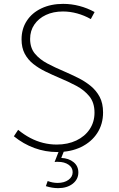

<svg xmlns="http://www.w3.org/2000/svg" viewBox="-20 -767 611 987"><path d="M51.3 -66.4 73.2 -99.6Q103.5 -74.7 135.5 -57.9Q167.5 -41 201.7 -32.5Q235.8 -23.9 271.5 -23.9Q328.6 -23.9 372.6 -44.9Q416.5 -65.9 441.2 -103Q465.8 -140.1 465.8 -188Q465.8 -239.3 439.5 -271.7Q413.1 -304.2 371.6 -326.2Q330.1 -348.1 284.2 -367.2Q248.5 -382.3 213.9 -399.2Q179.2 -416 151.4 -438Q123.5 -460 107.2 -490.7Q90.8 -521.5 90.8 -564.5Q90.8 -618.7 117.7 -659.9Q144.5 -701.2 193.1 -724.1Q241.7 -747.1 304.7 -747.1Q347.2 -747.1 388.2 -736.3Q429.2 -725.6 466.3 -705.1L446.8 -668.9Q413.1 -688 376.5 -698Q339.8 -708 303.7 -708Q253.9 -708 216.1 -690.2Q178.2 -672.4 156.5 -640.6Q134.8 -608.9 134.8 -566.9Q134.8 -521 159.4 -491.2Q184.1 -461.4 223.4 -440.7Q262.7 -419.9 306.6 -401.4Q343.8 -385.3 379.9 -367.4Q416 -349.6 445.3 -325.9Q474.6 -302.2 492.2 -269.3Q509.8 -236.3 509.8 -189Q509.8 -128.9 480 -83Q450.2 -37.1 397 -11.2Q343.8 14.6 273.9 14.6Q213.4 14.6 156.7 -6.1Q100.1 -26.9 51.3 -66.4ZM215.8 189.9 225.1 163.6Q250.5 173.3 275.9 173.3Q310.1 173.3 331.8 157.7Q353.5 142.1 353.5 118.2Q353.5 94.2 332.3 79.6Q311 64.9 277.8 64.9Q273.4 64.9 269.3 64.9Q265.1 64.9 260.7 65.9L287.6 -3.4H314L294.9 44.9Q333 46.4 357.9 66.4Q382.8 86.4 382.8 119.6Q382.8 154.8 353.8 177.5Q324.7 200.2 278.8 200.2Q248.5 200.2 215.8 189.9Z"/></svg>

Font: Kumbh Sans ExtraLight
Style: Regular
Weight: 250
Version: Version 1.005